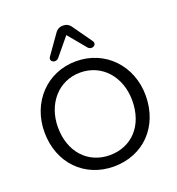

<svg xmlns="http://www.w3.org/2000/svg" viewBox="-160 -1040 1087 1178"><g transform="rotate(-20 383.5 -451.0)"><path d="M383 9C574 9 714 -130 714 -335C714 -529 574 -678 383 -678C192 -678 53 -529 53 -334C53 -132 193 9 383 9ZM383 -65C242 -65 141 -172 141 -334C141 -488 242 -604 383 -604C526 -604 626 -489 626 -334C626 -169 525 -65 383 -65ZM287 -733 383 -849 479 -733C503 -707 543 -732 522 -760L435 -883C421 -903 404 -911 383 -911C362 -911 345 -903 331 -883L244 -760C223 -732 263 -707 287 -733Z"/></g></svg>

Font: SN Pro Book
Style: Regular
Weight: 350
Designer: Tobias Whetton
Foundry: Supernotes
Version: Version 1.003;Glyphs 3.3 (3324)